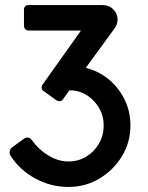

<svg xmlns="http://www.w3.org/2000/svg" viewBox="-20 -728 588 761"><path d="M251 13Q182 13 120 -20.5Q58 -54 21 -112Q18 -117 18 -124Q18 -136 28 -144L76 -179Q82 -183 88 -183Q99 -183 106 -173Q134 -134 173 -111Q212 -88 251 -88Q290 -88 321.5 -107Q353 -126 372 -158.5Q391 -191 391 -231Q391 -268 374 -298Q357 -328 329 -347.5Q301 -367 266 -370H255L230 -335Q225 -327 215 -327Q209 -327 203 -331L153 -367Q145 -372 145 -382Q145 -389 149 -393L301 -607H93Q85 -607 80 -612.5Q75 -618 75 -626V-690Q75 -698 80 -703Q85 -708 93 -708H384Q412 -708 429 -691Q446 -674 446 -651Q446 -642 443 -632.5Q440 -623 433 -614L320 -459Q372 -446 411.5 -413Q451 -380 474 -333Q497 -286 497 -231Q497 -164 463.5 -109Q430 -54 374.5 -20.5Q319 13 251 13Z"/></svg>

Font: Miriam Libre SemiBold
Style: Regular
Weight: 600
Version: Version 2.000